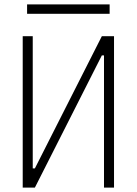

<svg xmlns="http://www.w3.org/2000/svg" viewBox="-20 -859 626 879"><path d="M84 0V-693.4H129.9V-87.9H139.6L446.3 -693.4H502V0H456.1V-605.5H446.3L139.6 0ZM104 -795.9V-838.9H481.9V-795.9Z"/></svg>

Font: Cascadia Mono NF ExtraLight
Style: Regular
Weight: 200
Monospace: yes
Designer: Aaron Bell
Foundry: Saja Typeworks
Version: Version 2404.023; ttfautohint (v1.8.4)